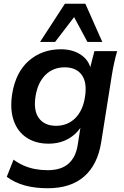

<svg xmlns="http://www.w3.org/2000/svg" viewBox="-20 -777 662 1021"><path d="M234 224Q165 224 111 209Q57 194 16 163L52 72Q78 91 106.5 103.5Q135 116 167 122Q199 128 233 128Q305 128 344 93.5Q383 59 393 -5L412 -126H423Q401 -75 352 -44Q303 -13 238 -13Q170 -13 121.5 -45Q73 -77 52.5 -137Q32 -197 45 -279Q64 -394 134 -454.5Q204 -515 304 -515Q368 -515 412 -484.5Q456 -454 464 -402L457 -408L482 -505H603Q594 -474 587 -442Q580 -410 575 -379L518 -20Q499 99 427.5 161.5Q356 224 234 224ZM278 -108Q339 -108 380 -148.5Q421 -189 432 -262Q444 -339 414.5 -379Q385 -419 324 -419Q263 -419 222 -379Q181 -339 169 -265Q157 -189 187 -148.5Q217 -108 278 -108ZM193 -554 325 -757H434L524 -554H445L374 -686L273 -554Z"/></svg>

Font: Mulish ExtraLight
Style: Italic
Weight: 200
Italic angle: -9°
Designer: Vernon Adams
Foundry: Vernon Adams
Version: Version 3.603